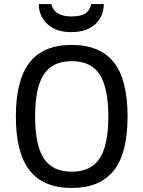

<svg xmlns="http://www.w3.org/2000/svg" viewBox="-20 -911 706 945"><path d="M607.9 -337.9Q607.9 -155.8 539.3 -70.8Q470.7 14.2 333 14.2Q193.4 14.2 125.7 -72.3Q58.1 -158.7 58.1 -337.9Q58.1 -515.6 125 -602.8Q191.9 -689.9 333 -689.9Q472.2 -689.9 540 -604.5Q607.9 -519 607.9 -337.9ZM513.2 -337.9Q513.2 -478 470.9 -543.9Q428.7 -609.9 333 -609.9Q237.3 -609.9 195.1 -543.9Q152.8 -478 152.8 -337.9Q152.8 -196.8 195.6 -131.3Q238.3 -65.9 333 -65.9Q427.2 -65.9 470.2 -130.9Q513.2 -195.8 513.2 -337.9ZM490.7 -891.1Q490.7 -830.6 448.7 -791.7Q406.7 -752.9 330.1 -752.9Q255.9 -752.9 213.4 -792.5Q170.9 -832 170.9 -891.1H232.9Q239.7 -859.9 265.4 -845Q291 -830.1 329.1 -830.1Q378.9 -830.1 400.9 -845Q422.9 -859.9 428.7 -891.1Z"/></svg>

Font: ClearSansRegular
Style: Regular
Weight: 400
Foundry: Intel Corporation
Version: Version 1.00